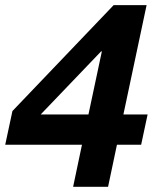

<svg xmlns="http://www.w3.org/2000/svg" viewBox="-43 -720 620 740"><path d="M-22.9 -162.1 4.9 -292 395 -700.2H522L432.6 -278.8H525.9L501 -162.1H407.7L373.5 0H238.8L272.9 -162.1ZM346.7 -522 113.8 -278.8H297.9L349.6 -522Z"/></svg>

Font: XB Khoramshahr
Style: Bold Italic
Weight: 700
Italic angle: -12°
Designer: Behnam
Foundry: Irmug
Version: Version 8.005 2009